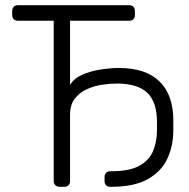

<svg xmlns="http://www.w3.org/2000/svg" viewBox="-20 -720 728 740"><path d="M210 0Q200 0 193.5 -6Q187 -12 187 -22V-640H49Q39 -640 33 -646Q27 -652 27 -662V-677Q27 -688 33 -694Q39 -700 49 -700H477Q488 -700 494 -694Q500 -688 500 -677V-662Q500 -652 494 -646Q488 -640 477 -640H250V-393Q265 -418 297 -432Q329 -446 367.5 -452Q406 -458 438 -458Q542 -458 595 -406Q648 -354 648 -256V-218Q648 -157 624.5 -107.5Q601 -58 548.5 -29Q496 0 409 0H405Q395 0 389 -6Q383 -12 383 -22V-38Q383 -48 389 -54Q395 -60 405 -60H409Q479 -60 517 -81Q555 -102 570 -138Q585 -174 585 -218V-251Q585 -326 548 -362Q511 -398 430 -398Q405 -398 374 -393.5Q343 -389 314.5 -376Q286 -363 268 -339.5Q250 -316 250 -278V-22Q250 -12 244 -6Q238 0 228 0Z"/></svg>

Font: Rubik Light
Style: Regular
Weight: 300
Designer: Hubert and Fischer
Foundry: Hubert and Fischer
Version: Version 2.300;gftools[0.9.30]